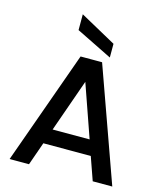

<svg xmlns="http://www.w3.org/2000/svg" viewBox="-134 -1040 966 1138"><g transform="rotate(15 348.5 -470.5)"><path d="M544 0C544 0 664 0 664 0C664 0 415 -696 415 -696C415 -696 283 -696 283 -696C283 -696 34 0 34 0C34 0 153 0 153 0C153 0 203 -142 203 -142C203 -142 494 -142 494 -142C494 -142 544 0 544 0ZM235 -235C235 -235 349 -558 349 -558C349 -558 462 -235 462 -235C462 -235 235 -235 235 -235ZM231 -941C231 -941 231 -844 231 -844C231 -844 452 -735 452 -735C452 -735 452 -819 452 -819C452 -819 231 -941 231 -941Z"/></g></svg>

Font: Girnar Poppins
Style: Medium
Weight: 500
Designer: Ninad Kale (Devanagari), Jonny Pinhorn (Latin)
Foundry: Indian Type Foundry
Version: ""